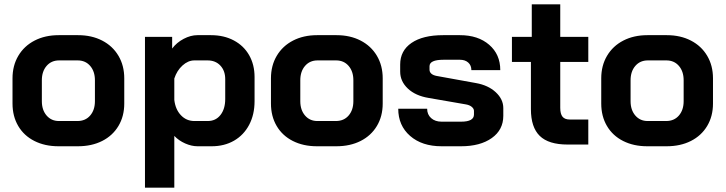

<svg xmlns="http://www.w3.org/2000/svg" viewBox="-20 -670 3363 890"><path d="M38 -190V-307Q38 -366 65 -411.5Q92 -457 140.5 -482Q189 -507 252 -507H342Q405 -507 453.5 -482Q502 -457 529 -411.5Q556 -366 556 -307V-190Q556 -131 529 -86Q502 -41 453.5 -16.5Q405 8 341 8H251Q188 8 139.5 -16.5Q91 -41 64.5 -86Q38 -131 38 -190ZM339 -109Q376 -109 398 -134.5Q420 -160 420 -201V-298Q420 -339 398 -364.5Q376 -390 340 -390H254Q218 -390 196 -364.5Q174 -339 174 -298V-201Q174 -160 196 -134.5Q218 -109 253 -109Z M652 -499H778V-445Q799 -473 831.5 -490Q864 -507 895 -507H958Q1018 -507 1064 -482.5Q1110 -458 1135 -414Q1160 -370 1160 -313V-201Q1160 -139 1135 -91.5Q1110 -44 1065 -18Q1020 8 961 8H896Q868 8 838.5 -5Q809 -18 788 -40V200H652ZM943 -109Q980 -109 1002 -137Q1024 -165 1024 -211V-303Q1024 -342 1001.5 -366Q979 -390 942 -390H881Q852 -390 826 -366.5Q800 -343 788 -306V-207Q793 -163 818.5 -136Q844 -109 881 -109Z M1236 -190V-307Q1236 -366 1263 -411.5Q1290 -457 1338.5 -482Q1387 -507 1450 -507H1540Q1603 -507 1651.5 -482Q1700 -457 1727 -411.5Q1754 -366 1754 -307V-190Q1754 -131 1727 -86Q1700 -41 1651.5 -16.5Q1603 8 1539 8H1449Q1386 8 1337.5 -16.5Q1289 -41 1262.5 -86Q1236 -131 1236 -190ZM1537 -109Q1574 -109 1596 -134.5Q1618 -160 1618 -201V-298Q1618 -339 1596 -364.5Q1574 -390 1538 -390H1452Q1416 -390 1394 -364.5Q1372 -339 1372 -298V-201Q1372 -160 1394 -134.5Q1416 -109 1451 -109Z M1826 -166H1960Q1960 -139 1978.5 -122.5Q1997 -106 2027 -106H2117Q2177 -106 2177 -139V-156Q2177 -166 2167 -174.5Q2157 -183 2140 -186L1967 -216Q1906 -226 1870.5 -259.5Q1835 -293 1835 -338V-371Q1835 -435 1887.5 -471Q1940 -507 2034 -507H2112Q2196 -507 2247.5 -462.5Q2299 -418 2299 -345H2165Q2165 -367 2150.5 -380Q2136 -393 2112 -393H2036Q1971 -393 1971 -363V-347Q1971 -336 1979.5 -328.5Q1988 -321 2004 -318L2186 -285Q2243 -275 2278 -242.5Q2313 -210 2313 -169V-133Q2313 -68 2259.5 -30Q2206 8 2117 8H2027Q1936 8 1881 -40Q1826 -88 1826 -166Z M2441 -164V-383H2353V-499H2445V-650H2577V-499H2707V-383H2577V-170Q2577 -142 2587.5 -129Q2598 -116 2621 -116H2707V0H2611Q2523 0 2482 -40Q2441 -80 2441 -164Z M2767 -190V-307Q2767 -366 2794 -411.5Q2821 -457 2869.5 -482Q2918 -507 2981 -507H3071Q3134 -507 3182.5 -482Q3231 -457 3258 -411.5Q3285 -366 3285 -307V-190Q3285 -131 3258 -86Q3231 -41 3182.5 -16.5Q3134 8 3070 8H2980Q2917 8 2868.5 -16.5Q2820 -41 2793.5 -86Q2767 -131 2767 -190ZM3068 -109Q3105 -109 3127 -134.5Q3149 -160 3149 -201V-298Q3149 -339 3127 -364.5Q3105 -390 3069 -390H2983Q2947 -390 2925 -364.5Q2903 -339 2903 -298V-201Q2903 -160 2925 -134.5Q2947 -109 2982 -109Z"/></svg>

Font: Stavian Bold
Style: Bold
Weight: 700
Version: Version 1.000; ttfautohint (v1.6)